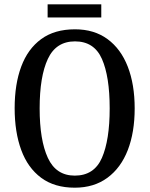

<svg xmlns="http://www.w3.org/2000/svg" viewBox="-20 -861 694 891"><path d="M327 10Q233 10 171 -36Q109 -82 78.5 -165Q48 -248 48 -359Q48 -470 78.5 -552Q109 -634 171 -679.5Q233 -725 328 -725Q417 -725 479 -679.5Q541 -634 573 -551.5Q605 -469 605 -358Q605 -247 573 -164.5Q541 -82 478.5 -36Q416 10 327 10ZM327 -46Q417 -46 453 -128.5Q489 -211 489 -358Q489 -506 453 -587.5Q417 -669 328 -669Q240 -669 202 -587.5Q164 -506 164 -358Q164 -211 202 -128.5Q240 -46 327 -46ZM201 -780V-841H450V-780Z"/></svg>

Font: Noto Serif Tamil Condensed Medium
Style: Italic
Weight: 500
Width: 3
Italic angle: -12°
Designer: Indian Type Foundry, Tom Grace, and the Monotype Design Team
Foundry: Monotype Imaging Inc.
Version: Version 2.003; ttfautohint (v1.8.4.7-5d5b)